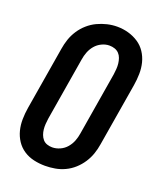

<svg xmlns="http://www.w3.org/2000/svg" viewBox="-139 -834 779 931"><g transform="rotate(20 250.0 -369.0)"><path d="M205 8Q175 8 146.5 1.5Q118 -5 94.5 -20.5Q71 -36 55.5 -59.5Q40 -83 33 -110.5Q26 -138 26.5 -168Q27 -198 32 -228L86 -552Q90 -578 98.5 -603Q107 -628 122 -651Q137 -674 158 -692.5Q179 -711 203.5 -722.5Q228 -734 253.5 -740Q279 -746 305 -746Q335 -746 363 -738Q391 -730 414.5 -714.5Q438 -699 453.5 -675.5Q469 -652 476 -624.5Q483 -597 482.5 -567Q482 -537 477 -507L423 -183Q419 -157 410.5 -132Q402 -107 387 -84Q372 -61 351.5 -42.5Q331 -24 306.5 -12.5Q282 -1 256 3.5Q230 8 205 8ZM207 -88Q227 -88 247 -97Q267 -106 281 -122.5Q295 -139 302.5 -158.5Q310 -178 313 -198L367 -523Q369 -537 370 -551.5Q371 -566 369.5 -579.5Q368 -593 363.5 -606Q359 -619 350 -628.5Q341 -638 328 -642.5Q315 -647 300 -647Q280 -647 260.5 -637.5Q241 -628 227.5 -612Q214 -596 206.5 -576.5Q199 -557 196 -537L142 -212Q140 -198 139 -183.5Q138 -169 139.5 -155.5Q141 -142 145.5 -129.5Q150 -117 158.5 -107Q167 -97 180 -92.5Q193 -88 207 -88Z"/></g></svg>

Font: Iosevka Curly Oblique
Style: Bold
Weight: 700
Italic angle: -9°
Monospace: yes
Designer: Belleve Invis
Foundry: Belleve Invis
Version: Version 11.1.0; ttfautohint (v1.8.3)